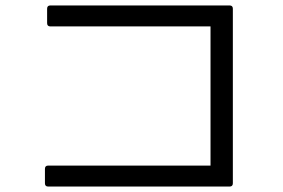

<svg xmlns="http://www.w3.org/2000/svg" viewBox="-20 -709 1040 705"><path d="M157 -101H753V-612H165Q153 -612 153 -624V-677Q153 -689 165 -689H823Q835 -689 835 -677V-36Q835 -24 823 -24H157Q145 -24 145 -36V-89Q145 -101 157 -101Z"/></svg>

Font: LINE Seed JP_TTF Regular
Style: Regular
Weight: 400
Designer: LINE & Fontrix & Fontworks
Version: Version 1.002